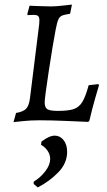

<svg xmlns="http://www.w3.org/2000/svg" viewBox="-20 -525 466 838"><path d="M39 8 50 -32Q81 -37 94 -50.5Q107 -64 111 -98L151 -419Q152 -425 152 -436Q152 -450 146.5 -455Q141 -460 127 -460L101 -459L99 -463L109 -500Q114 -500 146.5 -498.5Q179 -497 202 -497Q223 -497 253.5 -500.5Q284 -504 294 -505L286 -465Q260 -461 250 -456.5Q240 -452 234.5 -439.5Q229 -427 223 -396Q210 -328 192.5 -212.5Q175 -97 175 -78Q175 -56 186.5 -48.5Q198 -41 233 -41Q279 -41 302 -49Q325 -57 339 -79.5Q353 -102 367 -153L410 -158Q410 -155 412 -153Q408 -140 395 -94.5Q382 -49 370 2L365 7Q343 6 272.5 3Q202 0 153 0Q114 0 81 3.5Q48 7 39 8ZM219 67Q242 67 257.5 86.5Q273 106 273 138Q273 187 235 226.5Q197 266 145 293L127 278V268Q158 249 178.5 221.5Q199 194 199 169Q199 150 188 133.5Q177 117 159 107L161 93Q195 67 219 67Z"/></svg>

Font: Alegreya SC
Style: Italic
Weight: 400
Italic angle: -7°
Designer: Juan Pablo del Peral
Foundry: Huerta Tipografica
Version: Version 2.007; ttfautohint (v1.6)